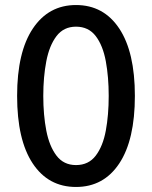

<svg xmlns="http://www.w3.org/2000/svg" viewBox="-20 -728 604 763"><path d="M282 15Q172 15 110 -78.5Q48 -172 48 -347Q48 -521 110.5 -614.5Q173 -708 282 -708Q392 -708 454 -614.5Q516 -521 516 -347Q516 -172 454 -78.5Q392 15 282 15ZM282 -72Q332 -72 360.5 -109.5Q389 -147 400.5 -209Q412 -271 412 -347Q412 -422 400.5 -484.5Q389 -547 360.5 -584.5Q332 -622 282 -622Q233 -622 204.5 -584.5Q176 -547 164 -484.5Q152 -422 152 -347Q152 -271 164 -209Q176 -147 204.5 -109.5Q233 -72 282 -72Z"/></svg>

Font: Ubuntu Sans Medium
Style: Regular
Weight: 500
Designer: Dalton Maag Ltd
Foundry: Dalton Maag Ltd
Version: Version 1.006; ttfautohint (v1.8.4.7-5d5b)